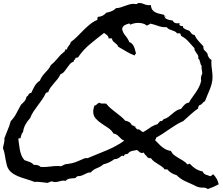

<svg xmlns="http://www.w3.org/2000/svg" viewBox="-30 -1036 1520 1309"><path d="M1460.9 220.7Q1442.4 230.5 1424.3 238.3Q1406.2 246.1 1386.7 252.9Q1372.1 242.2 1355 243.2Q1337.9 244.1 1321.3 239.3Q1313.5 237.3 1307.1 233.9Q1300.8 230.5 1294.9 227.5Q1263.7 213.9 1231.4 198.7Q1199.2 183.6 1173.8 158.2Q1156.2 153.3 1139.2 143.6Q1122.1 133.8 1111.3 119.1H1092.8Q1084 106.4 1071.3 98.1Q1058.6 89.8 1045.4 81.5Q1032.2 73.2 1020 64.5Q1007.8 55.7 999 42Q997.1 43 994.1 43Q989.3 43 985.8 41Q982.4 39.1 977.5 39.1Q971.7 29.3 962.9 22Q954.1 14.6 950.2 3.9Q944.3 6.8 938.5 6.8Q926.8 6.8 918.9 -1.5Q911.1 -9.8 901.4 -13.7Q890.6 -9.8 879.9 -8.8Q869.1 -7.8 859.4 -2.9Q851.6 0 847.7 5.4Q843.8 10.7 837.9 13.7Q834 15.6 829.1 15.1Q824.2 14.6 820.3 17.6Q818.4 18.6 816.9 23.4Q815.4 28.3 813.5 28.3Q810.5 28.3 809.1 26.9Q807.6 25.4 802.7 25.4Q799.8 25.4 795.4 29.3Q791 33.2 784.7 37.6Q778.3 42 769.5 45.9Q760.7 49.8 750 48.8Q715.8 75.2 675.8 84Q656.2 100.6 630.9 110.4Q605.5 120.1 588.9 139.6H585.9Q573.2 139.6 564.5 143.6Q555.7 147.5 546.4 152.3Q537.1 157.2 526.9 161.1Q516.6 165 501 165Q497.1 165 491.2 170.9Q485.4 176.8 480.5 178.7Q464.8 178.7 446.3 181.6Q427.7 184.6 417 197.3Q409.2 195.3 405.3 195.3Q389.6 195.3 375.5 200.2Q361.3 205.1 345.7 205.1Q335 205.1 323.2 200.2Q309.6 203.1 294.9 210.9Q271.5 209 249.5 205.6Q227.5 202.1 204.1 204.1Q183.6 195.3 159.7 188.5Q135.7 181.6 112.3 173.3Q88.9 165 67.9 153.3Q46.9 141.6 32.2 123Q21.5 109.4 16.6 90.8Q11.7 72.3 8.3 52.7Q4.9 33.2 1.5 13.2Q-2 -6.8 -9.8 -24.4Q-7.8 -42 -2.9 -59.1Q2 -76.2 0 -93.8Q10.7 -123 22.9 -151.4Q35.2 -179.7 43 -210Q66.4 -233.4 81.5 -263.2Q96.7 -293 113.3 -322.3Q127 -334 137.2 -346.2Q147.5 -358.4 151.4 -377.9Q157.2 -378.9 159.7 -383.3Q162.1 -387.7 165 -392.1Q168 -396.5 171.4 -399.4Q174.8 -402.3 182.6 -402.3Q193.4 -425.8 206.5 -449.2Q219.7 -472.7 242.2 -486.3Q248 -502 257.3 -515.1Q266.6 -528.3 277.8 -540Q289.1 -551.8 299.3 -564Q309.6 -576.2 316.4 -591.8Q341.8 -612.3 362.8 -638.7Q383.8 -665 410.2 -685.5Q413.1 -686.5 413.6 -690.9Q414.1 -695.3 414.1 -697.3Q416 -699.2 418 -699.2Q419.9 -699.2 420.4 -698.7Q420.9 -698.2 422.9 -698.2Q425.8 -698.2 427.7 -700.2Q427.7 -709 431.6 -714.4Q435.5 -719.7 439.9 -725.1Q444.3 -730.5 447.8 -735.8Q451.2 -741.2 452.1 -749Q476.6 -766.6 497.1 -787.6Q517.6 -808.6 538.6 -829.6Q559.6 -850.6 582.5 -869.6Q605.5 -888.7 633.8 -900.4V-907.2Q633.8 -910.2 634.8 -914.1Q635.7 -918 637.7 -920.9Q672.9 -922.9 694.3 -949.2Q711.9 -952.1 730 -959.5Q748 -966.8 760.7 -980.5Q776.4 -980.5 791.5 -985.4Q806.6 -990.2 821.3 -995.6Q835.9 -1001 850.6 -1005.4Q865.2 -1009.8 881.8 -1009.8Q885.7 -1009.8 889.2 -1008.8Q892.6 -1007.8 897.5 -1007.8Q902.3 -1007.8 906.7 -1011.7Q911.1 -1015.6 918.9 -1015.6Q936.5 -1015.6 954.1 -1007.3Q971.7 -999 999 -1001Q1000 -981.4 1008.3 -969.7Q1016.6 -958 1029.8 -951.7Q1043 -945.3 1058.6 -941.9Q1074.2 -938.5 1089.8 -934.6Q1090.8 -912.1 1108.9 -904.8Q1127 -897.5 1146.5 -896.5Q1156.2 -877 1177.7 -877Q1181.6 -877 1186 -877.4Q1190.4 -877.9 1195.3 -878.9Q1192.4 -874 1192.4 -871.1Q1192.4 -864.3 1199.7 -860.8Q1207 -857.4 1212.9 -857.4L1215.8 -858.4Q1216.8 -859.4 1217.8 -859.4V-855.5Q1217.8 -849.6 1218.3 -848.1Q1218.8 -846.7 1222.7 -843.8Q1231.4 -836.9 1241.2 -833.5Q1251 -830.1 1260.7 -826.2Q1269.5 -816.4 1275.9 -807.6Q1282.2 -798.8 1295.9 -797.9Q1306.6 -775.4 1322.8 -756.8Q1338.9 -738.3 1356.4 -720.7V-716.8Q1356.4 -699.2 1365.2 -691.9Q1374 -684.6 1383.8 -671.9Q1385.7 -658.2 1392.1 -646.5Q1398.4 -634.8 1412.1 -627Q1411.1 -622.1 1411.1 -618.2V-610.4Q1411.1 -585 1415 -560.5Q1418.9 -536.1 1418.9 -510.7Q1418.9 -487.3 1413.6 -466.8Q1408.2 -446.3 1400.4 -426.3Q1392.6 -406.2 1383.8 -386.7Q1375 -367.2 1367.2 -345.7Q1360.4 -343.8 1356.4 -338.9L1348.6 -330.1Q1344.7 -326.2 1339.8 -322.8Q1335 -319.3 1328.1 -318.4Q1326.2 -312.5 1322.8 -308.6Q1319.3 -304.7 1321.3 -296.9Q1293 -277.3 1268.6 -254.9Q1244.1 -232.4 1218.8 -210Q1193.4 -199.2 1170.4 -185.1Q1147.5 -170.9 1125 -155.3L1080.1 -125Q1057.6 -110.4 1034.2 -97.7Q1034.2 -90.8 1031.7 -87.9Q1029.3 -85 1027.3 -80.1Q1040 -68.4 1051.3 -56.2Q1062.5 -43.9 1074.7 -34.2Q1086.9 -24.4 1101.1 -17.1Q1115.2 -9.8 1134.8 -6.8Q1143.6 10.7 1157.7 21.5Q1171.9 32.2 1188 41.5Q1204.1 50.8 1219.7 60.5Q1235.4 70.3 1247.1 84L1249 85Q1252.9 85 1254.9 82.5Q1256.8 80.1 1260.7 80.1Q1261.7 80.1 1262.7 80.6Q1263.7 81.1 1264.6 81.1Q1283.2 101.6 1304.2 114.7Q1325.2 127.9 1351.6 132.8Q1355.5 142.6 1361.3 147.5Q1367.2 152.3 1373.5 154.8Q1379.9 157.2 1387.2 159.2Q1394.5 161.1 1402.3 165Q1410.2 164.1 1413.6 159.7Q1417 155.3 1422.9 151.4Q1437.5 166 1447.3 183.1Q1457 200.2 1460.9 220.7ZM1348.6 -535.2Q1348.6 -548.8 1345.7 -561.5Q1342.8 -574.2 1344.7 -587.9Q1339.8 -591.8 1337.9 -598.6L1334 -613.3Q1332 -621.1 1329.6 -627.4Q1327.1 -633.8 1321.3 -636.7Q1322.3 -639.6 1322.3 -646.5Q1322.3 -655.3 1317.9 -662.1Q1313.5 -668.9 1308.1 -676.3Q1302.7 -683.6 1298.8 -690.9Q1294.9 -698.2 1295.9 -707Q1275.4 -730.5 1254.4 -753.4Q1233.4 -776.4 1205.1 -791Q1203.1 -795.9 1202.1 -799.8Q1201.2 -803.7 1198.2 -808.6H1176.8Q1171.9 -817.4 1162.1 -821.8Q1152.3 -826.2 1141.6 -829.6Q1130.9 -833 1121.6 -837.4Q1112.3 -841.8 1107.4 -850.6H1098.6Q1071.3 -850.6 1046.4 -859.9Q1021.5 -869.1 995.1 -875Q990.2 -870.1 983.4 -867.7Q976.6 -865.2 970.7 -861.3Q959 -872.1 943.4 -876Q927.7 -879.9 913.1 -879.9Q883.8 -879.9 859.4 -868.2Q854.5 -870.1 854.5 -873Q854.5 -876 849.6 -876Q848.6 -875 847.7 -875Q832 -871.1 818.4 -863.3Q804.7 -855.5 802.7 -836.9Q808.6 -811.5 825.2 -792.5Q841.8 -773.4 851.6 -749Q864.3 -745.1 871.6 -736.3Q878.9 -727.5 883.8 -716.3Q888.7 -705.1 891.6 -692.4Q894.5 -679.7 897.5 -668.9Q890.6 -669.9 891.1 -664.6Q891.6 -659.2 886.7 -658.2Q856.4 -669.9 829.6 -686Q802.7 -702.1 775.4 -717.8Q772.5 -727.5 766.1 -733.4Q759.8 -739.3 752.4 -744.6Q745.1 -750 739.7 -756.3Q734.4 -762.7 733.4 -774.4H710.9Q709 -788.1 700.2 -795.9Q691.4 -803.7 679.7 -811.5Q630.9 -774.4 583.5 -734.9Q536.1 -695.3 501 -643.6H497.1Q490.2 -643.6 484.4 -640.6Q484.4 -631.8 478 -628.4Q471.7 -625 472.7 -616.2Q456.1 -610.4 445.8 -598.1Q435.5 -585.9 426.8 -572.8Q418 -559.6 407.7 -547.4Q397.5 -535.2 381.8 -529.3Q374 -511.7 362.3 -497.1Q350.6 -482.4 338.4 -468.8Q326.2 -455.1 314.9 -439.9Q303.7 -424.8 297.9 -406.2Q296.9 -406.2 295.9 -406.7Q294.9 -407.2 293.9 -407.2Q289.1 -407.2 287.1 -404.3Q285.2 -401.4 281.2 -399.4Q270.5 -376 256.3 -356Q242.2 -335.9 227.1 -315.9Q211.9 -295.9 198.2 -275.4Q184.6 -254.9 175.8 -231.4Q156.2 -210 143.6 -187Q130.9 -164.1 127 -135.7Q119.1 -128.9 115.7 -116.7Q112.3 -104.5 109.4 -93.8Q98.6 -93.8 94.7 -90.8Q97.7 -73.2 99.6 -53.2Q101.6 -33.2 105.5 -13.7Q109.4 5.9 116.7 23.9Q124 42 136.7 55.7Q153.3 61.5 170.9 67.9Q188.5 74.2 200.2 87.9H208Q218.8 87.9 228.5 90.8Q238.3 93.8 246.1 101.6Q251 102.5 255.9 102.5H266.6Q291 102.5 314.9 99.1Q338.9 95.7 363.3 95.7Q369.1 95.7 374.5 96.2Q379.9 96.7 385.7 97.7Q391.6 95.7 399.9 90.8Q408.2 85.9 414.1 84Q425.8 82 438 80.6Q450.2 79.1 462.9 76.2Q485.4 70.3 506.8 60.5Q528.3 50.8 549.8 42H568.4Q599.6 28.3 631.8 15.6Q664.1 2.9 696.3 -10.7Q728.5 -24.4 758.8 -40.5Q789.1 -56.6 817.4 -77.1Q804.7 -82 796.9 -88.9L782.2 -103.5Q775.4 -111.3 766.6 -117.2Q757.8 -123 743.2 -126Q731.4 -147.5 708.5 -163.1Q685.5 -178.7 662.6 -193.8Q639.6 -209 622.6 -228Q605.5 -247.1 605.5 -275.4Q605.5 -286.1 607.9 -295.4Q610.4 -304.7 613.3 -315.4Q624 -317.4 630.9 -325.2Q637.7 -333 648.4 -335.9Q656.2 -329.1 669.9 -330.1Q683.6 -331.1 694.3 -329.1Q708 -311.5 724.6 -297.4Q741.2 -283.2 758.8 -270Q776.4 -256.8 793 -243.2Q809.6 -229.5 824.2 -212.9Q838.9 -210.9 851.1 -203.6Q863.3 -196.3 869.1 -181.6H873Q879.9 -181.6 881.8 -177.2Q883.8 -172.9 893.6 -174.8Q892.6 -172.9 892.6 -170.9Q892.6 -164.1 897.5 -161.6Q902.3 -159.2 904.3 -154.3H908.2Q921.9 -154.3 928.2 -146.5Q934.6 -138.7 946.3 -135.7Q970.7 -149.4 993.2 -165.5Q1015.6 -181.6 1043.9 -189.5Q1047.9 -195.3 1052.2 -199.7Q1056.6 -204.1 1061.5 -210H1065.4Q1073.2 -209 1077.1 -213.9Q1081.1 -218.8 1085.9 -223.6Q1104.5 -228.5 1118.2 -238.8Q1131.8 -249 1144.5 -260.3Q1157.2 -271.5 1171.4 -280.8Q1185.5 -290 1205.1 -293.9Q1209 -299.8 1214.8 -307.1Q1220.7 -314.5 1227.5 -321.3Q1234.4 -328.1 1242.2 -332Q1250 -335.9 1257.8 -335.9Q1268.6 -355.5 1281.2 -372.6Q1293.9 -389.6 1305.7 -407.2Q1317.4 -424.8 1327.1 -443.8Q1336.9 -462.9 1341.8 -486.3Q1340.8 -490.2 1340.3 -493.2Q1339.8 -496.1 1339.8 -499Q1339.8 -506.8 1341.8 -516.1Q1343.8 -525.4 1348.6 -532.2ZM1102.5 -921.9Q1102.5 -920.9 1101.6 -919.9L1099.6 -923.8Q1099.6 -927.7 1101.6 -927.7Q1102.5 -925.8 1102.5 -921.9Z"/></svg>

Font: RockSalt
Style: Regular
Weight: 400
Designer: Squid
Foundry: Font Diner, Inc DBA Sideshow
Version: Version 1.000